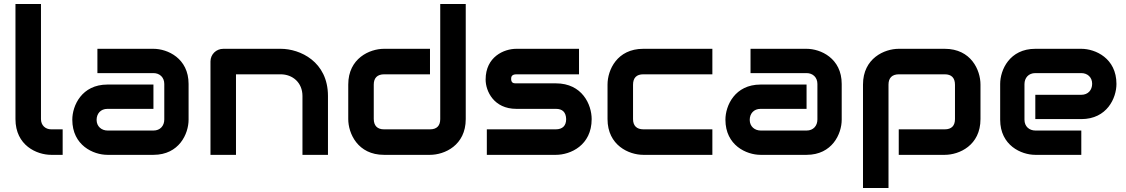

<svg xmlns="http://www.w3.org/2000/svg" viewBox="-20 -771 5605 956"><path d="M292 -127H235C206 -127 184 -147 184 -178V-751H57V-178C57 -47 163 0 235 0H292Z M919 -353C919 -481 814 -528 744 -528H465V-407H744C775 -407 798 -386 798 -353V-176C798 -145 778 -121 744 -121H516C486 -121 461 -141 461 -174C461 -205 481 -229 515 -229H744V-350H515C387 -350 340 -245 340 -175C340 -47 445 0 515 0H744C872 0 919 -105 919 -175Z M1613 -293C1613 -465 1473 -528 1378 -528H1092C1056 -528 1028 -500 1028 -465V0H1155V-401H1377C1438 -401 1486 -359 1486 -293V0H1613Z M2299 -751H2172V-178C2172 -145 2155 -127 2121 -127H1892C1859 -127 1841 -145 1841 -179V-350C1841 -383 1859 -401 1893 -401H2121V-528H1892C1821 -528 1714 -481 1714 -350V-178C1714 -107 1761 0 1892 0H2121C2193 0 2299 -47 2299 -178Z M2926 -178C2926 -250 2879 -356 2748 -356H2551C2539 -356 2526 -356 2525 -377C2525 -387 2526 -401 2552 -401H2863V-528H2551C2489 -528 2398 -488 2398 -375C2398 -317 2439 -229 2551 -229H2748C2781 -229 2798 -212 2799 -178C2799 -145 2781 -127 2747 -127H2404V0H2748C2820 0 2926 -47 2926 -178Z M3527 -127H3184C3150 -127 3132 -145 3132 -178V-349C3132 -384 3150 -401 3183 -401H3527V-528H3183C3052 -528 3005 -422 3005 -350V-178C3005 -47 3112 0 3183 0H3527Z M4171 -353C4171 -481 4066 -528 3996 -528H3717V-407H3996C4027 -407 4050 -386 4050 -353V-176C4050 -145 4030 -121 3996 -121H3768C3738 -121 3713 -141 3713 -174C3713 -205 3733 -229 3767 -229H3996V-350H3767C3639 -350 3592 -245 3592 -175C3592 -47 3697 0 3767 0H3996C4124 0 4171 -105 4171 -175Z M4862 -350C4862 -422 4815 -528 4684 -528H4455C4384 -528 4277 -481 4277 -350V165H4404V-350C4404 -383 4422 -401 4456 -401H4684C4717 -401 4735 -384 4735 -349V-178C4735 -145 4718 -127 4684 -127H4455V0H4684C4756 0 4862 -47 4862 -178Z M5539 -353C5539 -481 5434 -528 5364 -528H5135C5007 -528 4960 -423 4960 -353V-175C4960 -47 5065 0 5135 0H5364V-121H5136C5105 -121 5081 -141 5081 -175V-352C5081 -383 5101 -407 5135 -407H5364C5394 -407 5418 -387 5418 -354C5418 -323 5398 -299 5364 -299H5135V-178H5364C5492 -178 5539 -283 5539 -353Z"/></svg>

Font: Audiowide
Style: Regular
Weight: 400
Designer: Astigmatic (AOETI)
Foundry: Astigmatic (AOETI)
Version: Version 1.002